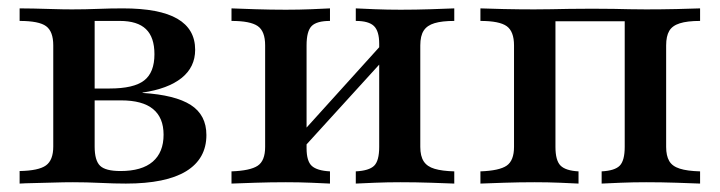

<svg xmlns="http://www.w3.org/2000/svg" viewBox="-20 -436 1709 456"><path d="M26.6 0V-29.8Q71.8 -30.6 89.1 -43.1Q106.5 -55.6 106.5 -87.9V-328.2Q106.5 -361.3 89.5 -373.8Q72.6 -386.3 26.6 -386.3V-416.1Q38.7 -416.1 59.7 -415.7Q80.6 -415.3 104.8 -414.5Q129 -413.7 150.8 -413.7Q182.3 -413.7 212.5 -414.9Q242.7 -416.1 271.8 -416.1Q358.9 -416.1 401.2 -391.5Q443.5 -366.9 443.5 -317.7Q443.5 -276.6 411.3 -250.8Q379 -225 318.5 -216.1V-215.3Q396 -210.5 433.1 -186.7Q470.2 -162.9 470.2 -115.3Q470.2 -58.9 422.2 -29.4Q374.2 0 279 0Q251.6 0 218.5 -1.6Q185.5 -3.2 153.2 -3.2Q131.5 -3.2 106.9 -2.4Q82.3 -1.6 60.5 -1.2Q38.7 -0.8 26.6 0ZM266.1 -29.8Q316.9 -29.8 342.7 -52Q368.5 -74.2 368.5 -116.1Q368.5 -156.5 343.5 -177Q318.5 -197.6 267.7 -197.6H179V-225.8H240.3Q297.6 -225.8 322.2 -244.8Q346.8 -263.7 346.8 -307.3Q346.8 -347.6 326.6 -366.9Q306.5 -386.3 264.5 -386.3H199.2L204.8 -390.3V-87.9Q204.8 -54.8 217.7 -42.3Q230.6 -29.8 266.1 -29.8Z M825 0V-29Q856.5 -30.6 868.5 -42.3Q880.6 -54 880.6 -87.1V-332.3Q880.6 -362.1 868.1 -374.2Q855.6 -386.3 825 -386.3V-416.1Q840.3 -415.3 870.2 -414.1Q900 -412.9 931.5 -412.9Q966.9 -412.9 1003.6 -414.1Q1040.3 -415.3 1058.9 -416.1V-386.3Q1029.8 -386.3 1012.1 -381Q994.4 -375.8 986.3 -363.3Q978.2 -350.8 978.2 -328.2V-87.1Q978.2 -65.3 986.3 -52.8Q994.4 -40.3 1012.1 -35.1Q1029.8 -29.8 1058.9 -29V0Q1040.3 -0.8 1003.6 -2Q966.9 -3.2 931.5 -3.2Q900 -3.2 870.2 -2Q840.3 -0.8 825 0ZM529.8 0V-29Q574.2 -30.6 591.9 -42.3Q609.7 -54 609.7 -87.1V-328.2Q609.7 -362.1 591.9 -374.2Q574.2 -386.3 529.8 -386.3V-416.1Q548.4 -415.3 585.9 -414.1Q623.4 -412.9 658.9 -412.9Q690.3 -412.9 719.4 -414.1Q748.4 -415.3 763.7 -416.1V-386.3Q732.3 -386.3 720.2 -374.2Q708.1 -362.1 708.1 -328.2V-83.9Q708.1 -53.2 720.6 -41.9Q733.1 -30.6 763.7 -29V0Q748.4 -0.8 719.4 -2Q690.3 -3.2 658.9 -3.2Q623.4 -3.2 585.9 -2Q548.4 -0.8 529.8 0ZM696 -79.8 679 -100.8 891.9 -336.3 909.7 -314.5Z M1121 0V-29Q1166.1 -30.6 1183.5 -42.7Q1200.8 -54.8 1200.8 -87.1V-328.2Q1200.8 -361.3 1183.5 -373.8Q1166.1 -386.3 1121 -386.3V-416.1Q1138.7 -415.3 1176.2 -414.5Q1213.7 -413.7 1248.4 -413.7Q1269.4 -413.7 1289.1 -414.1Q1308.9 -414.5 1331.9 -414.9Q1354.8 -415.3 1386.3 -415.3Q1417.7 -415.3 1437.9 -414.9Q1458.1 -414.5 1475.4 -414.1Q1492.7 -413.7 1514.5 -413.7Q1550 -413.7 1587.1 -414.5Q1624.2 -415.3 1642.7 -416.1V-386.3Q1612.1 -386.3 1594.4 -380.6Q1576.6 -375 1569.4 -362.5Q1562.1 -350 1562.1 -328.2V-87.1Q1562.1 -66.1 1569.4 -53.6Q1576.6 -41.1 1594.4 -35.5Q1612.1 -29.8 1642.7 -29V0Q1624.2 -0.8 1587.1 -2Q1550 -3.2 1514.5 -3.2Q1483.9 -3.2 1454 -2Q1424.2 -0.8 1408.9 0V-29Q1440.3 -30.6 1452 -42.7Q1463.7 -54.8 1463.7 -87.1V-389.5L1467.7 -385.5H1296L1299.2 -389.5V-87.1Q1299.2 -54.8 1311.3 -42.7Q1323.4 -30.6 1354 -29V0Q1339.5 -0.8 1310.1 -2Q1280.6 -3.2 1250 -3.2Q1214.5 -3.2 1177 -2Q1139.5 -0.8 1121 0Z"/></svg>

Font: Playfair 5pt SemiExpanded Light SemiBold
Style: Regular
Weight: 600
Version: Version 2.001;gftools[0.9.30]